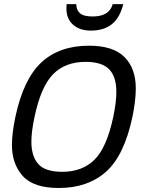

<svg xmlns="http://www.w3.org/2000/svg" viewBox="-20 -916 714 950"><path d="M271 14.2Q146 14.2 92.5 -45.4Q39.1 -105 39.1 -197.8Q39.1 -258.3 56.2 -337.9Q96.2 -525.4 185.3 -607.7Q274.4 -689.9 420.4 -689.9Q540 -689.9 595.9 -633.8Q651.9 -577.6 651.9 -479Q651.9 -418.5 635.3 -337.9Q594.7 -146 504.2 -65.9Q413.6 14.2 271 14.2ZM288.1 -65.9Q387.2 -65.9 447.8 -126Q508.3 -186 540.5 -337.9Q555.7 -410.2 555.7 -461.4Q555.7 -536.6 520 -573.2Q484.4 -609.9 403.3 -609.9Q302.7 -609.9 242.7 -548.8Q182.6 -487.8 150.9 -337.9Q135.3 -265.6 135.3 -214.4Q135.3 -143.6 169.2 -104.7Q203.1 -65.9 288.1 -65.9ZM429.7 -764.6Q374.5 -764.6 341.6 -793.7Q308.6 -822.8 308.6 -874.5Q308.6 -885.3 309.6 -895.5H357.4Q357.4 -866.7 375.5 -850.6Q393.6 -834.5 438.5 -834.5Q521 -834.5 537.6 -895.5H589.8Q573.2 -828.1 533.7 -796.4Q494.1 -764.6 429.7 -764.6Z"/></svg>

Font: Cadman
Style: Italic
Weight: 400
Italic angle: -12°
Designer: Paul James MIller
Foundry: High-Logic / Made with FontCreator
Version: Version 2.114;March 28, 2021;FontCreator 13.0.0.2683 64-bit